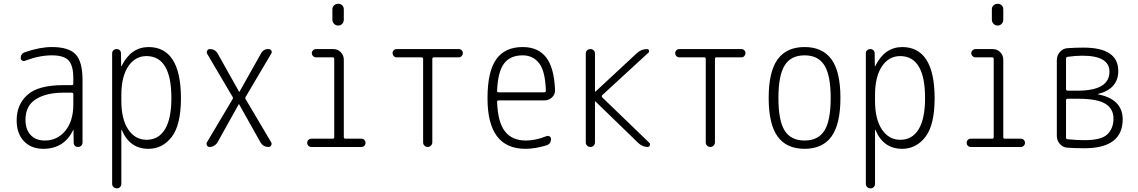

<svg xmlns="http://www.w3.org/2000/svg" viewBox="-20 -780 6040 1019"><path d="M315.4 -288.1Q225.6 -288.1 170.4 -253.4Q115.2 -218.8 115.2 -144.5Q115.2 -92.8 142.6 -63.5Q169.9 -34.2 217.8 -34.2Q284.2 -34.2 326.7 -85.9Q369.1 -137.7 369.1 -224.6V-279.3Q369.1 -288.1 360.4 -288.1ZM210 9.8Q145.5 9.8 106.9 -30.8Q68.4 -71.3 68.4 -141.6Q68.4 -225.6 126 -276.9Q183.6 -328.1 315.4 -328.1H360.4Q369.1 -328.1 369.1 -335.9V-365.2Q369.1 -432.6 343.8 -459.5Q318.4 -486.3 254.9 -486.3Q188.5 -486.3 111.3 -457Q104.5 -454.1 97.2 -459Q89.8 -463.9 89.8 -471.7Q89.8 -495.1 112.3 -502.9Q191.4 -530.3 254.9 -530.3Q344.7 -530.3 381.3 -491.7Q418 -453.1 418 -355.5V-23.4Q418 -13.7 411.1 -6.8Q404.3 0 394 0Q383.8 0 377.4 -6.3Q371.1 -12.7 371.1 -23.4L370.1 -89.8Q370.1 -90.8 369.1 -90.8Q368.2 -90.8 368.2 -89.8Q320.3 9.8 210 9.8Z M624 -275.4V-245.1Q624 -147.5 660.6 -92.8Q697.3 -38.1 757.8 -38.1Q821.3 -38.1 855.5 -93.8Q889.6 -149.4 889.6 -259.8Q889.6 -481.4 757.8 -482.4Q697.3 -482.4 660.6 -427.7Q624 -373 624 -275.4ZM575.2 195.3V-497.1Q575.2 -506.8 582 -513.2Q588.9 -519.5 599.1 -519.5Q609.4 -519.5 615.7 -513.2Q622.1 -506.8 622.1 -497.1L623 -429.7Q623 -428.7 624 -428.7Q626 -428.7 626 -430.7Q674.8 -529.3 767.6 -530.3Q939.5 -530.3 940.4 -259.8Q940.4 -117.2 891.6 -53.7Q842.8 9.8 767.6 9.8Q668.9 9.8 627 -88.9Q627 -90.8 626 -90.8Q624 -90.8 624 -89.8V195.3Q624 206.1 617.2 212.9Q610.4 219.7 600.1 219.7Q589.8 219.7 582.5 212.9Q575.2 206.1 575.2 195.3Z M1078.1 -24.4 1213.9 -252.9Q1218.8 -259.8 1213.9 -266.6L1079.1 -495.1Q1075.2 -502.9 1079.6 -511.2Q1084 -519.5 1092.8 -519.5Q1122.1 -519.5 1135.7 -495.1L1249 -293Q1249 -292 1250 -292Q1251 -292 1251 -293L1365.2 -496.1Q1377.9 -520.5 1406.2 -519.5Q1415 -519.5 1419.9 -511.7Q1424.8 -503.9 1419.9 -496.1L1284.2 -266.6Q1279.3 -259.8 1284.2 -252.9L1418.9 -25.4Q1423.8 -17.6 1419.4 -8.8Q1415 0 1405.3 0Q1376 0 1361.3 -26.4L1249 -226.6Q1249 -227.5 1248 -227.5Q1247.1 -227.5 1247.1 -226.6L1134.8 -25.4Q1128.9 -14.6 1117.2 -7.3Q1105.5 0 1091.8 0Q1083 0 1078.6 -8.3Q1074.2 -16.6 1078.1 -24.4Z M1744.1 -730.5Q1744.1 -743.2 1752.9 -751.5Q1761.7 -759.8 1774.9 -759.8Q1788.1 -759.8 1796.4 -751.5Q1804.7 -743.2 1804.7 -730.5V-675.8Q1804.7 -663.1 1796.4 -653.8Q1788.1 -644.5 1774.9 -644.5Q1761.7 -644.5 1752.9 -653.8Q1744.1 -663.1 1744.1 -675.8ZM1631.8 0Q1623 0 1616.7 -6.3Q1610.4 -12.7 1610.4 -22Q1610.4 -31.2 1616.7 -37.6Q1623 -43.9 1631.8 -43.9H1746.1Q1753.9 -43.9 1753.9 -51.8V-466.8Q1753.9 -475.6 1746.1 -475.6H1657.2Q1648.4 -475.6 1641.6 -482.4Q1634.8 -489.3 1634.8 -498Q1634.8 -506.8 1641.6 -513.2Q1648.4 -519.5 1657.2 -519.5H1749Q1772.5 -519.5 1788.6 -502.9Q1804.7 -486.3 1804.7 -462.9V-51.8Q1804.7 -43.9 1814.5 -43.9H1898.4Q1907.2 -43.9 1913.6 -37.6Q1919.9 -31.2 1919.9 -22Q1919.9 -12.7 1913.6 -6.3Q1907.2 0 1898.4 0Z M2085 -475.6Q2076.2 -475.6 2069.8 -482.4Q2063.5 -489.3 2063.5 -498Q2063.5 -506.8 2069.8 -513.2Q2076.2 -519.5 2085 -519.5H2415Q2423.8 -519.5 2430.2 -513.2Q2436.5 -506.8 2436.5 -498Q2436.5 -489.3 2430.2 -482.4Q2423.8 -475.6 2415 -475.6H2283.2Q2274.4 -475.6 2274.4 -467.8V-24.4Q2274.4 -14.6 2267.1 -7.3Q2259.8 0 2250 0Q2240.2 0 2232.9 -6.8Q2225.6 -13.7 2225.6 -24.4V-467.8Q2225.6 -475.6 2216.8 -475.6Z M2753.9 -486.3Q2687.5 -486.3 2654.8 -442.4Q2622.1 -398.4 2618.2 -297.9Q2618.2 -290 2626 -290H2868.2Q2877 -290 2877 -298.8Q2874 -402.3 2841.3 -444.3Q2808.6 -486.3 2753.9 -486.3ZM2768.6 9.8Q2566.4 9.8 2567.4 -259.8Q2567.4 -399.4 2613.3 -464.8Q2659.2 -530.3 2753.9 -530.3Q2835.9 -530.3 2878.4 -475.6Q2920.9 -420.9 2925.8 -302.7Q2926.8 -279.3 2909.7 -263.2Q2892.6 -247.1 2869.1 -247.1H2626Q2618.2 -247.1 2618.2 -238.3Q2622.1 -131.8 2659.7 -83Q2697.3 -34.2 2771.5 -34.2Q2822.3 -34.2 2880.9 -57.6Q2888.7 -60.5 2896.5 -56.2Q2904.3 -51.8 2904.3 -43Q2904.3 -16.6 2880.9 -8.8Q2820.3 9.8 2768.6 9.8Z M3114.3 0Q3103.5 0 3096.2 -6.8Q3088.9 -13.7 3088.9 -24.4V-496.1Q3088.9 -505.9 3095.7 -512.7Q3102.5 -519.5 3114.3 -519.5Q3124 -519.5 3130.9 -512.7Q3137.7 -505.9 3137.7 -496.1V-294.9Q3137.7 -293.9 3138.7 -293.9H3140.6L3362.3 -500Q3384.8 -519.5 3414.1 -519.5Q3421.9 -519.5 3424.3 -512.2Q3426.8 -504.9 3420.9 -500L3176.8 -275.4Q3170.9 -269.5 3176.8 -262.7L3426.8 -21.5Q3431.6 -16.6 3428.7 -8.3Q3425.8 0 3418 0Q3389.6 0 3367.2 -21.5L3140.6 -241.2Q3139.6 -242.2 3138.7 -242.2Q3137.7 -242.2 3137.7 -241.2V-24.4Q3137.7 -14.6 3130.9 -7.3Q3124 0 3114.3 0Z M3585 -475.6Q3576.2 -475.6 3569.8 -482.4Q3563.5 -489.3 3563.5 -498Q3563.5 -506.8 3569.8 -513.2Q3576.2 -519.5 3585 -519.5H3915Q3923.8 -519.5 3930.2 -513.2Q3936.5 -506.8 3936.5 -498Q3936.5 -489.3 3930.2 -482.4Q3923.8 -475.6 3915 -475.6H3783.2Q3774.4 -475.6 3774.4 -467.8V-24.4Q3774.4 -14.6 3767.1 -7.3Q3759.8 0 3750 0Q3740.2 0 3732.9 -6.8Q3725.6 -13.7 3725.6 -24.4V-467.8Q3725.6 -475.6 3716.8 -475.6Z M4355.5 -433.1Q4322.3 -486.3 4250 -486.3Q4177.7 -486.3 4144.5 -433.1Q4111.3 -379.9 4111.3 -259.8Q4111.3 -139.6 4144.5 -86.9Q4177.7 -34.2 4250 -34.2Q4322.3 -34.2 4355.5 -86.9Q4388.7 -139.6 4388.7 -259.8Q4388.7 -379.9 4355.5 -433.1ZM4393.1 -55.7Q4345.7 9.8 4250 9.8Q4154.3 9.8 4106.9 -55.7Q4059.6 -121.1 4059.6 -260.3Q4059.6 -399.4 4106.9 -464.8Q4154.3 -530.3 4250 -530.3Q4345.7 -530.3 4393.1 -464.8Q4440.4 -399.4 4440.4 -260.3Q4440.4 -121.1 4393.1 -55.7Z M4624 -275.4V-245.1Q4624 -147.5 4660.6 -92.8Q4697.3 -38.1 4757.8 -38.1Q4821.3 -38.1 4855.5 -93.8Q4889.6 -149.4 4889.6 -259.8Q4889.6 -481.4 4757.8 -482.4Q4697.3 -482.4 4660.6 -427.7Q4624 -373 4624 -275.4ZM4575.2 195.3V-497.1Q4575.2 -506.8 4582 -513.2Q4588.9 -519.5 4599.1 -519.5Q4609.4 -519.5 4615.7 -513.2Q4622.1 -506.8 4622.1 -497.1L4623 -429.7Q4623 -428.7 4624 -428.7Q4626 -428.7 4626 -430.7Q4674.8 -529.3 4767.6 -530.3Q4939.5 -530.3 4940.4 -259.8Q4940.4 -117.2 4891.6 -53.7Q4842.8 9.8 4767.6 9.8Q4668.9 9.8 4627 -88.9Q4627 -90.8 4626 -90.8Q4624 -90.8 4624 -89.8V195.3Q4624 206.1 4617.2 212.9Q4610.4 219.7 4600.1 219.7Q4589.8 219.7 4582.5 212.9Q4575.2 206.1 4575.2 195.3Z M5244.1 -730.5Q5244.1 -743.2 5252.9 -751.5Q5261.7 -759.8 5274.9 -759.8Q5288.1 -759.8 5296.4 -751.5Q5304.7 -743.2 5304.7 -730.5V-675.8Q5304.7 -663.1 5296.4 -653.8Q5288.1 -644.5 5274.9 -644.5Q5261.7 -644.5 5252.9 -653.8Q5244.1 -663.1 5244.1 -675.8ZM5131.8 0Q5123 0 5116.7 -6.3Q5110.4 -12.7 5110.4 -22Q5110.4 -31.2 5116.7 -37.6Q5123 -43.9 5131.8 -43.9H5246.1Q5253.9 -43.9 5253.9 -51.8V-466.8Q5253.9 -475.6 5246.1 -475.6H5157.2Q5148.4 -475.6 5141.6 -482.4Q5134.8 -489.3 5134.8 -498Q5134.8 -506.8 5141.6 -513.2Q5148.4 -519.5 5157.2 -519.5H5249Q5272.5 -519.5 5288.6 -502.9Q5304.7 -486.3 5304.7 -462.9V-51.8Q5304.7 -43.9 5314.5 -43.9H5398.4Q5407.2 -43.9 5413.6 -37.6Q5419.9 -31.2 5419.9 -22Q5419.9 -12.7 5413.6 -6.3Q5407.2 0 5398.4 0Z M5637.7 -248V-49.8Q5637.7 -41 5647.5 -41Q5694.3 -36.1 5736.3 -36.1Q5826.2 -36.1 5857.9 -67.9Q5889.6 -99.6 5889.6 -150.4Q5889.6 -203.1 5846.2 -229.5Q5802.7 -255.9 5703.1 -255.9H5647.5Q5637.7 -255.9 5637.7 -248ZM5637.7 -469.7V-307.6Q5637.7 -298.8 5647.5 -298.8H5699.2Q5868.2 -298.8 5868.2 -399.4Q5868.2 -484.4 5724.6 -484.4Q5687.5 -484.4 5646.5 -478.5Q5637.7 -476.6 5637.7 -469.7ZM5646.5 3.9Q5622.1 2.9 5605.5 -15.6Q5588.9 -34.2 5588.9 -58.6V-460.9Q5588.9 -485.4 5605.5 -504.4Q5622.1 -523.4 5646.5 -524.4Q5688.5 -527.3 5730.5 -527.3Q5915 -527.3 5915 -403.3Q5915 -308.6 5807.6 -281.2Q5806.6 -281.2 5806.6 -280.3Q5806.6 -279.3 5807.6 -279.3Q5937.5 -253.9 5938.5 -147.5Q5938.5 6.8 5735.4 6.8Q5691.4 6.8 5646.5 3.9Z"/></svg>

Font: Rounded-X Mgen+ 1m light
Style: Regular
Weight: 200
Designer: [Source Han Sans]
Ryoko NISHIZUKA  (kana & ideographs); Paul D. Hunt (Latin, Greek & Cyrillic); Wenlong ZHANG  (bopomofo
Version: Version 1.059.20150602